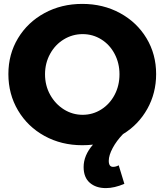

<svg xmlns="http://www.w3.org/2000/svg" viewBox="-20 -732 844 985"><path d="M611 -44Q578 -10 558 27.5Q538 65 538 93Q538 124 560 124Q575 124 589 116L618 211Q567 233 523 233Q472 233 440.5 205.5Q409 178 409 125Q409 65 457 10Q430 13 402 13Q295 13 208.5 -34.5Q122 -82 72.5 -165.5Q23 -249 23 -352Q23 -454 72.5 -536Q122 -618 208.5 -665Q295 -712 402 -712Q509 -712 595.5 -665Q682 -618 731.5 -536Q781 -454 781 -352Q781 -254 735.5 -173Q690 -92 611 -44ZM404 -143Q456 -143 499.5 -170.5Q543 -198 568 -245.5Q593 -293 593 -351Q593 -408 568 -455.5Q543 -503 499.5 -530Q456 -557 404 -557Q352 -557 307.5 -530Q263 -503 237 -455.5Q211 -408 211 -351Q211 -293 237.5 -245.5Q264 -198 308 -170.5Q352 -143 404 -143Z"/></svg>

Font: Montserrat V1
Style: Bold
Weight: 700
Designer: Julieta Ulanovsky
Foundry: Julieta Ulanovsky
Version: Version 6.001